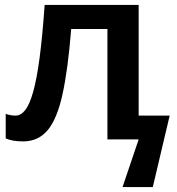

<svg xmlns="http://www.w3.org/2000/svg" viewBox="-20 -562 714 774"><path d="M539 -96H664L596 192H474L539 0H413V-445H267Q254 -282 232 -182Q210 -82 172 -37Q134 8 73 8Q30 8 3 -4V-103Q22 -96 43 -96Q64 -96 81.5 -118Q99 -140 113.5 -191Q128 -242 139.5 -328Q151 -414 160 -542H539Z"/></svg>

Font: Noto Sans SemiBold
Style: Regular
Weight: 600
Designer: Monotype Design Team
Foundry: Monotype Imaging Inc.
Version: Version 2.007